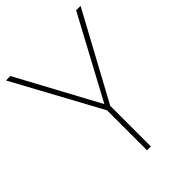

<svg xmlns="http://www.w3.org/2000/svg" viewBox="-207 -816 919 919"><g transform="rotate(-45 252.5 -357.0)"><path d="M253 -301 475 -714H505L267 -275V0H241V-271L0 -714H30Z"/></g></svg>

Font: Noto Sans Lao Looped Thin
Style: Regular
Weight: 100
Designer: Mark Frömberg, Ben Mitchell
Foundry: The Fontpad Ltd
Version: Version 1.002; ttfautohint (v1.8.4.7-5d5b)